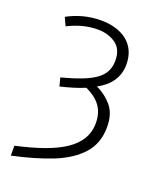

<svg xmlns="http://www.w3.org/2000/svg" viewBox="-145 -627 771 952"><g transform="rotate(20 240.5 -151.5)"><path d="M29.8 240.2C109.9 223.1 180.2 202.6 240.2 178.7C300.3 154.3 346.7 123.5 380.4 85.9C413.6 48.3 430.2 1 430.2 -56.2C430.2 -102.5 418.5 -139.6 395.5 -166.5C372.6 -193.4 345.2 -213.9 314 -228C376.5 -261.2 414.1 -311 414.1 -379.9C414.1 -491.2 329.6 -543 222.2 -543C157.7 -543 100.6 -527.3 45.9 -498L65.9 -455.1C112.8 -479 165 -495.1 222.2 -495.1C258.8 -495.1 290 -485.8 316.4 -467.8C342.8 -449.2 356 -419.9 356 -379.9C356 -293 293.9 -252 127.9 -208L139.2 -164.1C186.5 -175.8 229.5 -188 267.1 -204.1C332 -173.3 371.1 -130.9 371.1 -55.2C371.1 74.2 245.6 140.1 29.8 188Z"/></g></svg>

Font: Noto Reveo Sans
Style: Regular
Weight: 300
Designer: Monotype Design Team
Foundry: Monotype Imaging Inc.
Version: Version 2.007